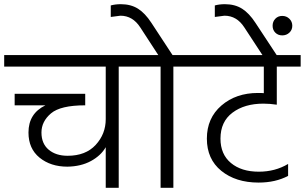

<svg xmlns="http://www.w3.org/2000/svg" viewBox="-40 -897 1456 917"><path d="M647 -634H-20V-579H465V-328C465 -280.7 449 -239.7 417 -205C385 -170.3 340.3 -153 283 -153C245.7 -153 215.5 -162.7 192.5 -182C169.5 -201.3 158 -228.7 158 -264C158 -299.3 173.2 -329.8 203.5 -355.5C233.8 -381.2 288.3 -394 367 -394V-449H30V-394H177C123 -368 96 -324.7 96 -264C96 -212.7 113.7 -172.7 149 -144C184.3 -115.3 228.7 -101 282 -101C325.3 -101.7 362.8 -110.7 394.5 -128C426.2 -145.3 449.7 -167.3 465 -194V0H527V-579H647Z M784 -634 683 -788C663 -818.7 641.7 -841.2 619 -855.5C596.3 -869.8 569 -877 537 -877C519.7 -877 503.7 -875 489 -871V-816L535 -822C574.3 -822 606 -803.3 630 -766L716 -634H607V-579H727V0H788V-579H908V-634Z M1196 -77C1140.7 -77 1096.3 -90.8 1063 -118.5C1029.7 -146.2 1013 -185 1013 -235C1013 -289 1032.2 -330.3 1070.5 -359C1108.8 -387.7 1158 -402 1218 -402C1238.7 -402 1260 -400.3 1282 -397V-579H1396V-634H868V-579H1220V-452C1214 -452.7 1204.7 -453 1192 -453C1122 -453 1063.8 -433 1017.5 -393C971.2 -353 948 -300.3 948 -235C948 -169.7 971 -118.3 1017 -81C1063 -43.7 1122.3 -25 1195 -25C1249 -25 1296 -35.7 1336 -57V-114C1294.7 -89.3 1248 -77 1196 -77Z M986 -816 1032 -822C1071.3 -822 1103 -803.3 1127 -766L1218 -627H1286L1180 -788C1160 -818.7 1138.7 -841.2 1116 -855.5C1093.3 -869.8 1066 -877 1034 -877C1016.7 -877 1000.7 -875 986 -871ZM1262 -774C1262 -760.7 1266.3 -749.7 1275 -741C1283.7 -732.3 1294.7 -728 1308 -728C1321.3 -728 1332.7 -732.3 1342 -741C1351.3 -749.7 1356 -760.7 1356 -774C1356 -787.3 1351.3 -798.5 1342 -807.5C1332.7 -816.5 1321.3 -821 1308 -821C1294.7 -821 1283.7 -816.5 1275 -807.5C1266.3 -798.5 1262 -787.3 1262 -774Z"/></svg>

Font: Hind Light
Style: Regular
Weight: 300
Designer: Manushi Parikh, Satya Rajpurohit
Foundry: Indian Type Foundry
Version: Version 1.201;PS 1.0;hotconv 1.0.78;makeotf.lib2.5.61930; tt